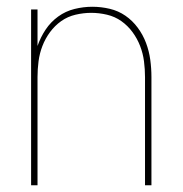

<svg xmlns="http://www.w3.org/2000/svg" viewBox="-20 -548 540 568"><path d="M72 0V-520H91V-412Q100 -438 115 -460.5Q130 -483 152 -499Q174 -515 200.5 -521.5Q227 -528 253 -528Q279 -528 304.5 -522Q330 -516 351 -501.5Q372 -487 387.5 -466Q403 -445 412 -421Q421 -397 424.5 -371.5Q428 -346 428 -320V0H409V-320Q409 -343 406 -366.5Q403 -390 394.5 -412Q386 -434 372 -453Q358 -472 339 -485.5Q320 -499 296.5 -504.5Q273 -510 250 -510Q227 -510 203.5 -504.5Q180 -499 161 -485.5Q142 -472 128 -453Q114 -434 105.5 -412Q97 -390 94 -366.5Q91 -343 91 -320V0Z"/></svg>

Font: Iosevka SS18 Thin
Style: Regular
Weight: 100
Monospace: yes
Designer: Belleve Invis
Foundry: Belleve Invis
Version: Version 25.1.1; ttfautohint (v1.8.4)